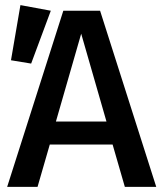

<svg xmlns="http://www.w3.org/2000/svg" viewBox="-20 -732 640 752"><path d="M175 -166 127 0H8L228 -690H372L592 0H469L421 -166ZM397 -256 298 -600 199 -256ZM179 -690 102 -483 23 -496 60 -712Z"/></svg>

Font: Fira Mono Medium
Style: Regular
Weight: 500
Designer: Carrois Corporate & Edenspiekermann AG
Foundry: Carrois Corporate GbR & Edenspiekermann AG
Version: Version 3.206